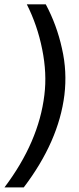

<svg xmlns="http://www.w3.org/2000/svg" viewBox="-27 -750 357 865"><path d="M-6.8 94.2Q147.5 -110.4 172.9 -321.8Q185.1 -419.4 163.1 -527.8Q152.3 -582 135 -632.6Q117.7 -683.1 93.8 -730.5H179.2Q229 -637.2 252 -532.2Q264.2 -479.5 266.8 -427.2Q269.5 -375 263.2 -322.3Q237.3 -112.8 80.1 94.2Z"/></svg>

Font: Ride
Style: Italic
Weight: 400
Version: Version 3.000